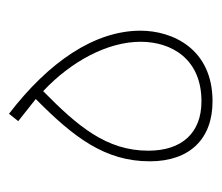

<svg xmlns="http://www.w3.org/2000/svg" viewBox="-52 -428 481 416"><g transform="rotate(-90 188.0 -220.5)"><path d="M176 0C290 0 329 -87 329 -156C329 -256 261 -355 149 -441L133 -421L181 -383C98 -301 46 -233 46 -136C46 -49 95 0 176 0ZM176 -24C107 -24 69 -67 69 -139C69 -230 122 -292 198 -367C263 -306 305 -227 305 -156C305 -89 268 -24 176 -24Z"/></g></svg>

Font: Noto Sans Arabic UI SmCn Th
Style: Regular
Weight: 100
Width: 4
Designer: Monotype Design Team, Nadine Chahine and Nizar Qandah
Foundry: Monotype Imaging Inc.
Version: Version 2.010